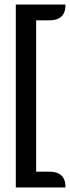

<svg xmlns="http://www.w3.org/2000/svg" viewBox="-20 -780 311 850"><path d="M140 -20H200Q213 -20 225.5 -17Q238 -14 248 -6.5Q258 1 264 14.5Q270 28 270 50H50V-760H270Q270 -738 264 -724.5Q258 -711 248 -703.5Q238 -696 225.5 -693Q213 -690 200 -690H140Z"/></svg>

Font: Warnes
Style: Regular
Weight: 400
Designer: Eduardo Rodriguez Tunni
Foundry: Eduardo Rodriguez Tunni
Version: Version 1.001